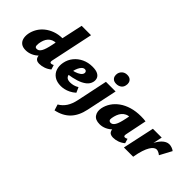

<svg xmlns="http://www.w3.org/2000/svg" viewBox="-36 -1427 2432 2432"><g transform="rotate(45 1180.0 -211.0)"><path d="M139 10Q88 10 58 -12Q28 -34 17.5 -72.5Q7 -111 15 -160Q25 -214 53 -262Q81 -310 126 -346.5Q171 -383 230.5 -405Q290 -427 362 -428L423 -711H591L470 -138Q466 -120 469.5 -109Q473 -98 487 -98Q494 -98 502.5 -100.5Q511 -103 524 -110L543 -49Q507 -19 464.5 -4.5Q422 10 380 10Q352 10 332.5 -3Q313 -16 306.5 -45Q300 -74 308 -120L334 -249L421 -277Q405 -210 377 -157Q349 -104 312 -66.5Q275 -29 230.5 -9.5Q186 10 139 10ZM227 -101Q245 -101 259.5 -110.5Q274 -120 286.5 -141.5Q299 -163 309.5 -196.5Q320 -230 330 -278L350 -377L434 -329H353Q317 -329 289.5 -317Q262 -305 243 -283.5Q224 -262 212.5 -232.5Q201 -203 196 -167Q194 -145 195 -130.5Q196 -116 203.5 -108.5Q211 -101 227 -101Z M775 16Q704 16 658 -14.5Q612 -45 594 -96.5Q576 -148 588 -212Q601 -280 643 -332Q685 -384 748 -413.5Q811 -443 887 -443Q949 -443 983 -425Q1017 -407 1027.5 -377.5Q1038 -348 1030 -315Q1019 -269 978 -236.5Q937 -204 873 -183.5Q809 -163 728 -152L711 -223Q745 -228 780.5 -239.5Q816 -251 841.5 -269Q867 -287 872 -309Q875 -320 872 -330Q869 -340 861 -346Q853 -352 840 -352Q819 -352 801 -334.5Q783 -317 769.5 -288Q756 -259 748 -221Q741 -186 745 -158.5Q749 -131 768.5 -115.5Q788 -100 828 -100Q855 -100 885 -108Q915 -116 944 -134L975 -64Q940 -33 904 -15.5Q868 2 835.5 9Q803 16 775 16Z M1056 -17 1142 -427H1315L1228 -14Q1201 115 1129.5 189.5Q1058 264 937 289L912 209Q967 177 1002.5 123.5Q1038 70 1056 -17ZM1253 -500Q1218 -500 1198 -515Q1178 -530 1171.5 -554Q1165 -578 1171 -605Q1180 -639 1206.5 -660Q1233 -681 1271 -681Q1305 -681 1325.5 -666Q1346 -651 1353 -626.5Q1360 -602 1353 -574Q1345 -537 1317 -518.5Q1289 -500 1253 -500Z M1464 10Q1387 10 1356 -35.5Q1325 -81 1337 -147Q1349 -207 1383 -258.5Q1417 -310 1472 -349.5Q1527 -389 1601 -411Q1675 -433 1765 -433Q1795 -433 1814.5 -431.5Q1834 -430 1851 -427L1792 -138Q1784 -98 1808 -98Q1815 -98 1824.5 -100.5Q1834 -103 1846 -110L1864 -49Q1828 -19 1787 -4.5Q1746 10 1703 10Q1675 10 1655 -1.5Q1635 -13 1627 -40.5Q1619 -68 1628 -117L1655 -249L1741 -277Q1726 -210 1698.5 -157Q1671 -104 1634 -66.5Q1597 -29 1553.5 -9.5Q1510 10 1464 10ZM1549 -101Q1567 -101 1581 -110.5Q1595 -120 1607.5 -140.5Q1620 -161 1630.5 -195Q1641 -229 1651 -278L1671 -377L1729 -320Q1717 -324 1706 -325Q1695 -326 1683 -326Q1644 -326 1615.5 -312.5Q1587 -299 1567.5 -275.5Q1548 -252 1536 -221Q1524 -190 1518 -154Q1513 -125 1522.5 -113Q1532 -101 1549 -101Z M2023 0Q2048 -146 2086.5 -243Q2125 -340 2172.5 -388Q2220 -436 2270 -436Q2291 -436 2316.5 -427.5Q2342 -419 2360 -404L2274 -244Q2254 -260 2235.5 -268Q2217 -276 2202 -276Q2184 -276 2164 -261.5Q2144 -247 2124.5 -215Q2105 -183 2087.5 -130Q2070 -77 2057 0ZM1891 0 1983 -427H2141L2050 0Z"/></g></svg>

Font: Ysabeau Infant Black
Style: Italic
Weight: 900
Italic angle: -12°
Designer: Christian Thalmann (Catharsis Fonts)
Version: Version 2.001;gftools[0.9.30]; featfreeze: ss01,ss02,lnum